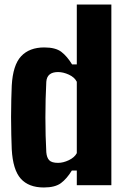

<svg xmlns="http://www.w3.org/2000/svg" viewBox="-20 -820 553 850"><path d="M320 -800H473V0H320V-65H298Q276 -29 250 -9.5Q224 10 174 10Q107 10 72 -29Q37 -68 32 -159Q31 -185 30 -222.5Q29 -260 29 -301.5Q29 -343 30 -380Q31 -417 32 -441Q37 -532 73.5 -571Q110 -610 176 -610Q226 -610 251.5 -590.5Q277 -571 299 -535H320ZM237 -99Q260 -99 285 -111Q310 -123 320 -142V-458Q310 -478 285 -489.5Q260 -501 237 -501Q188 -501 185 -458Q181 -382 181 -300Q181 -218 185 -146Q187 -122 198 -110.5Q209 -99 237 -99Z"/></svg>

Font: Big Shoulders Text Black
Style: Regular
Weight: 900
Designer: Patric King
Foundry: XO Type Co
Version: Version 1.000; ttfautohint (v1.8.2)